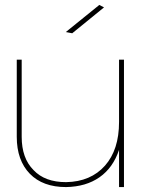

<svg xmlns="http://www.w3.org/2000/svg" viewBox="-20 -759 605 779"><path d="M483 -517H463V-264C463 -189 444 -130 406 -87C368 -44 315 -21 248 -20C191 -20 147 -36 116 -69C84 -101 68 -146 68 -204V-517H48V-204C48 -140 66 -90 101 -54C136 -18 185 0 248 0C302 -1 347 -14 384 -40C421 -66 447 -103 463 -151V0H483ZM383 -739 247 -629 273 -624 402 -729Z"/></svg>

Font: Argentum Sans Thin
Style: Regular
Weight: 250
Designer: Julieta Ulanovsky
Foundry: Julieta Ulanovsky
Version: Version 5.001;February 15, 2019;FontCreator 11.5.0.2425 64-b